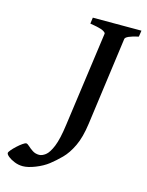

<svg xmlns="http://www.w3.org/2000/svg" viewBox="-256 -636 673 881"><g transform="rotate(15 80.5 -195.0)"><path d="M304.7 -565.9 300.3 -536.6Q240.7 -523.4 238.3 -508.8L181.6 -91.8Q172.4 -23.9 152.3 17.8Q132.3 59.6 106.9 85Q81.5 110.4 57.1 129.4Q32.7 148.4 -2 162.1Q-36.6 175.8 -61 175.8Q-81.5 175.8 -100.3 168.2Q-119.1 160.6 -130.9 151.1Q-142.6 141.6 -142.6 134.8Q-142.6 130.4 -133.8 119.9Q-125 109.4 -112.5 97.9Q-100.1 86.4 -88.6 78.4Q-77.1 70.3 -71.8 70.3Q-65.9 70.3 -56.6 79.1Q-47.4 87.9 -33.7 96.9Q-20 106 -2 106Q12.2 106 28.3 93.8Q44.4 81.5 59.1 45.9Q73.7 10.3 83 -59.6L145 -508.8Q145.5 -514.2 131.8 -521.5Q118.2 -528.8 69.8 -536.6L73.7 -565.9Z"/></g></svg>

Font: Dai Banna SIL Medium
Style: Italic
Weight: 500
Italic angle: -11°
Designer: Victor Gaultney
Foundry: SIL International
Version: Version 4.000